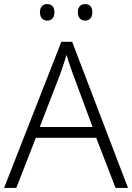

<svg xmlns="http://www.w3.org/2000/svg" viewBox="-20 -922 648 942"><path d="M547 0 452 -246H156L60 0H0L281 -717H334L608 0ZM339 -556Q335 -566 329 -583Q323 -600 317 -619Q311 -638 306 -653Q301 -636 295.5 -618Q290 -600 284 -584Q278 -568 274 -555L175 -299H434ZM176 -862Q176 -881 185.5 -891.5Q195 -902 211 -902Q229 -902 238 -891.5Q247 -881 247 -862Q247 -843 238 -832Q229 -821 211 -821Q195 -821 185.5 -832Q176 -843 176 -862ZM362 -862Q362 -881 371.5 -891.5Q381 -902 397 -902Q415 -902 424 -891.5Q433 -881 433 -862Q433 -843 424 -832Q415 -821 397 -821Q381 -821 371.5 -832Q362 -843 362 -862Z"/></svg>

Font: Noto Sans Hebrew Light
Style: Regular
Weight: 300
Designer: Monotype Design Team
Foundry: Monotype Imaging Inc.
Version: Version 2.003